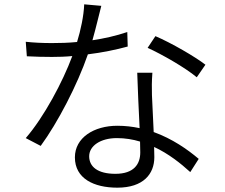

<svg xmlns="http://www.w3.org/2000/svg" viewBox="-20 -819 1040 887"><path d="M889 -462 929 -520C883 -556 771 -621 698 -652L662 -598C728 -568 835 -507 889 -462ZM627 -165 628 -115C628 -61 599 -16 513 -16C431 -16 392 -49 392 -97C392 -145 444 -181 520 -181C558 -181 594 -175 627 -165ZM684 -483H614C616 -411 621 -310 625 -227C592 -234 558 -238 522 -238C414 -238 326 -183 326 -92C326 6 414 48 522 48C642 48 693 -15 693 -93L692 -140C759 -109 815 -64 859 -24L898 -85C846 -129 776 -178 690 -209L682 -379C681 -414 681 -442 684 -483ZM448 -792 369 -799C367 -746 353 -680 336 -625C296 -621 257 -620 220 -620C176 -620 135 -622 99 -626L104 -559C141 -557 183 -556 220 -556C251 -556 283 -557 314 -560C270 -441 183 -278 99 -181L168 -145C247 -253 337 -426 386 -568C452 -576 515 -589 570 -604L568 -671C515 -653 460 -641 407 -633C424 -692 438 -755 448 -792Z"/></svg>

Font: Noto Sans JP DemiLight
Style: Regular
Weight: 350
Designer: Ryoko NISHIZUKA 西塚涼子 (kana, bopomofo & ideographs); Paul D. Hunt (Latin, Greek & Cyrillic); Sandoll Communications 산돌커뮤니
Foundry: Adobe
Version: Version 2.004;hotconv 1.0.118;makeotfexe 2.5.65603